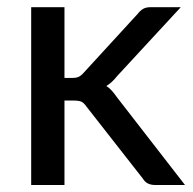

<svg xmlns="http://www.w3.org/2000/svg" viewBox="-20 -528 552 548"><path d="M164 -507.5V-305.5H187Q197 -305.5 204 -308.5Q211 -311.5 218.5 -320L373.5 -489Q380.5 -498 388.8 -502.8Q397 -507.5 410 -507.5H496L314 -310.5Q300 -292.5 283.5 -282.5Q293 -276.5 300.2 -268Q307.5 -259.5 314.5 -249.5L508 0H423Q411.5 0 402.8 -4Q394 -8 387.5 -18.5L227 -223.5Q219.5 -234.5 212.2 -237.8Q205 -241 190 -241H164V0H69V-507.5Z"/></svg>

Font: Lato Medium
Style: Regular
Weight: 500
Designer: Lukasz Dziedzic
Foundry: tyPoland Lukasz Dziedzic
Version: Version 2.006; 2014-01-15